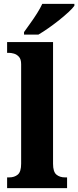

<svg xmlns="http://www.w3.org/2000/svg" viewBox="-20 -979 407 999"><path d="M17 0V-56H28Q55 -56 72.5 -70.5Q90 -85 90 -127V-645Q90 -671 78.5 -683.5Q67 -696 52.5 -700Q38 -704 28 -704H17V-760H256V-127Q256 -85 273.5 -70.5Q291 -56 318 -56H329V0ZM105 -812Q119 -832 137.5 -857.5Q156 -883 173 -910Q190 -937 200 -959H367V-949Q358 -936 337 -916.5Q316 -897 288.5 -875Q261 -853 232.5 -833Q204 -813 180 -799H105Z"/></svg>

Font: Noto Serif Myanmar SemiCondensed ExtraBold
Style: Regular
Weight: 800
Width: 4
Designer: Ben Mitchell and the Monotype Design Team
Foundry: Monotype Imaging Inc.
Version: Version 2.106; ttfautohint (v1.8.4.7-5d5b)